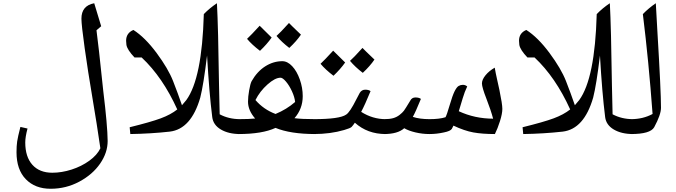

<svg xmlns="http://www.w3.org/2000/svg" viewBox="-20 -818 4175 1186"><path d="M562 -798Q568 -776 605 -656L576 -631L592 -498L618 -255Q644 -43 645 53Q645 125 598.5 192.5Q552 260 470 304Q388 348 292.5 348Q197 348 139.5 289Q82 230 82 122Q82 84 86 56Q90 28 106 -34L150 -24Q136 28 136 62Q136 151 180 200Q224 249 303 249Q361 249 422 229.5Q483 210 531.5 175Q580 140 600 98Q578 -54 550.5 -216Q523 -378 503 -521Q483 -664 483 -703Q483 -783 562 -798Z M1259 -475Q1237 -293 1217 -215Q1161 -21 1029 -5Q913 8 785 10L781 -32Q911 -64 973 -87Q1035 -110 1075 -142Q985 -341 855 -463H811Q767 -509 761 -540Q759 -554 759 -566Q759 -614 804 -633Q876 -587 947.5 -490.5Q1019 -394 1049 -317.5Q1079 -241 1104 -168Q1111 -176 1131 -200Q1228 -333 1239 -731Q1275 -768 1320 -798Q1328 -652 1333 -289L1337 -112Q1393 -82 1463 -82Q1473 -82 1473 -72V0Q1473 10 1463 10Q1392 10 1344.5 -18Q1297 -46 1291 -95Q1272 -246 1259 -475Z M1558 -200Q1608 -142 1682 -114Q1750 -142 1803 -188Q1800 -218 1783.5 -254Q1767 -290 1746.5 -314Q1726 -338 1713 -338Q1679 -338 1632 -296Q1585 -254 1558 -200ZM1682 -28Q1600 10 1453 10Q1442 10 1442 -1V-70Q1442 -82 1453 -82Q1522 -82 1556 -86Q1512 -136 1512 -190Q1512 -220 1519 -260Q1526 -300 1534 -316Q1568 -376 1618 -408Q1668 -440 1724 -440Q1756 -440 1785 -409Q1814 -378 1832 -327Q1850 -276 1850 -224Q1850 -146 1799 -88Q1844 -82 1928 -82Q1938 -82 1938 -72V0Q1938 10 1928 10Q1774 10 1682 -28ZM1839 -604Q1812 -564 1767 -522Q1720 -558 1688 -596Q1709 -614 1765 -676Q1776 -664 1839 -604ZM1658 -586Q1630 -546 1586 -504Q1536 -542 1506 -578Q1530 -600 1584 -659Q1595 -647 1658 -586Z M2202 -244Q2214 -264 2236 -264Q2258 -264 2269 -255Q2234 -170 2211 -127Q2282 -82 2362 -82Q2372 -82 2372 -72V0Q2372 10 2362 10Q2250 10 2172 -60L2162 -46L2152 -34Q2144 -26 2106 -15Q2021 10 1918 10Q1908 10 1908 0V-72Q1908 -82 1918 -82Q2078 -82 2118 -110Q2141 -124 2182 -206ZM2293 -450Q2266 -410 2221 -368Q2174 -404 2142 -442Q2163 -460 2219 -522Q2230 -510 2293 -450ZM2112 -432Q2084 -392 2040 -350Q1990 -388 1960 -424Q1984 -446 2038 -505Q2049 -493 2112 -432Z M2722 0Q2632 20 2547 0Q2504 -10 2477 -26Q2437 10 2352 10Q2342 10 2342 0V-72Q2342 -82 2352 -82Q2386 -82 2408 -88Q2430 -94 2448 -108Q2466 -122 2475 -134Q2484 -146 2514 -196Q2524 -216 2546 -216Q2568 -216 2580 -207Q2546 -124 2530 -96Q2572 -82 2633.5 -82Q2695 -82 2732 -94Q2740 -108 2757.5 -168Q2775 -228 2788 -254Q2801 -280 2813 -287Q2825 -294 2839.5 -294Q2854 -294 2866 -284Q2850 -251 2838 -210.5Q2826 -170 2814 -131Q2913 -85 3026 -85Q3012 -138 2984.5 -208.5Q2957 -279 2957 -302.5Q2957 -326 2979 -353Q3001 -380 3036 -400Q3042 -365 3050 -330Q3058 -295 3065 -262Q3083 -175 3083 -145.5Q3083 -116 3068.5 -70Q3054 -24 3037 10Q2959 10 2904 0Q2849 -10 2781 -42L2771 -22Q2762 -8 2722 0Z M3686 -475Q3664 -293 3644 -215Q3588 -21 3456 -5Q3340 8 3212 10L3208 -32Q3338 -64 3400 -87Q3462 -110 3502 -142Q3412 -341 3282 -463H3238Q3194 -509 3188 -540Q3186 -554 3186 -566Q3186 -614 3231 -633Q3303 -587 3374.5 -490.5Q3446 -394 3476 -317.5Q3506 -241 3531 -168Q3538 -176 3558 -200Q3655 -333 3666 -731Q3702 -768 3747 -798Q3755 -652 3760 -289L3764 -112Q3820 -82 3890 -82Q3900 -82 3900 -72V0Q3900 10 3890 10Q3819 10 3771.5 -18Q3724 -46 3718 -95Q3699 -246 3686 -475Z M3878 10Q3867 10 3867 0V-72Q3867 -82 3878 -82Q3952 -82 4011 -114Q3987 -440 3951 -731Q3987 -768 4031 -798L4041 -620Q4063 -254 4063 -152Q4063 -110 4021 -32Q3997 10 3878 10Z"/></svg>

Font: Autonym
Style: Regular
Weight: 500
Version: Version 1.0.20131126